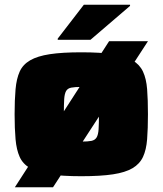

<svg xmlns="http://www.w3.org/2000/svg" viewBox="-20 -740 690 815"><path d="M43 55 443 -565H608L205 55ZM325 8Q244 8 191.5 0Q139 -8 108 -26Q77 -44 63.5 -74Q50 -104 46 -149Q42 -194 42 -255Q42 -316 46 -361Q50 -406 63.5 -436Q77 -466 108 -484Q139 -502 191.5 -510Q244 -518 325 -518Q407 -518 459.5 -510Q512 -502 542.5 -484Q573 -466 587 -436Q601 -406 604.5 -361.5Q608 -317 608 -255Q608 -194 604.5 -149Q601 -104 587 -74Q573 -44 542.5 -26Q512 -8 459.5 0Q407 8 325 8ZM325 -139Q353 -139 368 -142Q383 -145 390 -156.5Q397 -168 398.5 -191.5Q400 -215 400 -255Q400 -296 398.5 -319Q397 -342 390 -353.5Q383 -365 368 -368Q353 -371 325 -371Q298 -371 282.5 -368Q267 -365 260.5 -353.5Q254 -342 252.5 -319Q251 -296 251 -255Q251 -215 252.5 -191.5Q254 -168 260.5 -156.5Q267 -145 283 -142Q299 -139 325 -139ZM225 -571V-576L336 -720H532V-715L364 -571Z"/></svg>

Font: Saira Expanded ExtraBold
Style: Regular
Weight: 800
Width: 7
Designer: Hector Gatti with collaboration of the Omnibus-Type team
Foundry: Omnibus-Type
Version: Version 1.101